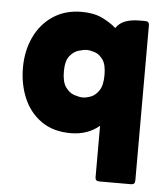

<svg xmlns="http://www.w3.org/2000/svg" viewBox="-45 -439 554 640"><g transform="rotate(5 232.0 -119.0)"><path d="M297 -25Q258 8 201 8Q143 8 103.5 -19.5Q64 -47 44 -93.5Q24 -140 24 -196Q24 -252 45.5 -298Q67 -344 107.5 -371Q148 -398 203 -398Q244 -398 272 -384.5Q300 -371 319 -354Q330 -371 350 -378.5Q370 -386 398 -386H417Q430 -386 430 -373V147Q430 160 417 160H310Q297 160 297 147ZM231 -114Q242 -114 257.5 -119.5Q273 -125 285 -142.5Q297 -160 297 -195Q297 -230 285 -246.5Q273 -263 257.5 -268Q242 -273 231 -273Q221 -273 204 -268Q187 -263 174 -246.5Q161 -230 161 -195Q161 -160 173.5 -142.5Q186 -125 203 -119.5Q220 -114 231 -114Z"/></g></svg>

Font: Zain Black
Style: Regular
Weight: 900
Designer: Zain,Boutros
Foundry: Mobile Telecommunications Company (Zain), 2024
Version: Version 1.50; ttfautohint (v1.8.4)